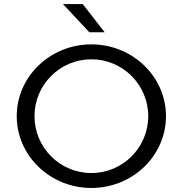

<svg xmlns="http://www.w3.org/2000/svg" viewBox="-20 -926 906 952"><path d="M499 -766 390 -906H292L423 -766ZM63 -350C63 -153.5 228.8 6 433 6C637.2 6 803 -153.5 803 -350C803 -546.5 637.2 -706 433 -706C228.8 -706 63 -546.5 63 -350ZM151 -350C151 -505.7 277.3 -632 433 -632C588.7 -632 715 -505.7 715 -350C715 -194.3 588.7 -68 433 -68C277.3 -68 151 -194.3 151 -350Z"/></svg>

Font: Resamitz
Style: Bold
Weight: 700
Designer: gluk
Foundry: gluk
Version: Version 0.047